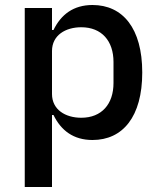

<svg xmlns="http://www.w3.org/2000/svg" viewBox="-20 -548 640 768"><path d="M79 200H188V-88H194C224 -26 274 12 350 12C471 12 549 -81 549 -258C549 -435 471 -528 350 -528C274 -528 224 -490 194 -428H188V-516H79ZM305 -77C242 -77 188 -109 188 -172V-344C188 -407 242 -439 305 -439C387 -439 434 -384 434 -300V-216C434 -132 387 -77 305 -77Z"/></svg>

Font: IBM Plex Mono Medm
Style: Regular
Weight: 500
Monospace: yes
Designer: Mike Abbink, Paul van der Laan, Pieter van Rosmalen
Foundry: Bold Monday
Version: Version 2.004